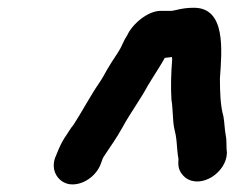

<svg xmlns="http://www.w3.org/2000/svg" viewBox="-20 -720 605 495"><path d="M547 -518C552 -590 563 -700 480 -700C463 -700 449 -698 433 -694L423 -692H394C361 -692 321 -658 308 -629C304 -623 300 -616 296 -607C289 -590 278 -576 268 -560L257 -542C249 -528 244 -518 235 -505C213 -473 192 -433 170 -399C160 -387 156 -378 146 -364C138 -351 132 -338 127 -325L122 -313C110 -279 131 -249 160 -245C194 -241 229 -267 240 -298L244 -309C245 -312 246 -314 248 -317C265 -343 280 -363 296 -392C316 -429 341 -462 361 -499L372 -517C383 -535 394 -551 405 -571H407C413 -572 418 -572 423 -573C424 -571 423 -569 424 -568C421 -532 420 -496 422 -463C426 -440 425 -411 429 -390L433 -372C436 -355 436 -341 438 -325C438 -318 441 -312 440 -306C438 -286 445 -273 458 -262C498 -232 564 -275 565 -326C563 -341 565 -357 562 -371C559 -387 559 -403 556 -420C548 -448 547 -484 547 -518Z"/></svg>

Font: Electronic
Style: TiIt
Weight: 900
Version: Version 1.011